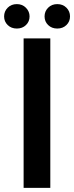

<svg xmlns="http://www.w3.org/2000/svg" viewBox="-51 -915 361 935"><path d="M64 -728H194V0H64ZM31 -776Q4 -776 -13.5 -793Q-31 -810 -31 -835Q-31 -860 -13.5 -877.5Q4 -895 31 -895Q58 -895 75.5 -877Q93 -859 93 -835Q93 -810 75.5 -793Q58 -776 31 -776ZM228 -776Q201 -776 183.5 -793Q166 -810 166 -835Q166 -860 183.5 -877.5Q201 -895 228 -895Q255 -895 272.5 -877.5Q290 -860 290 -835Q290 -810 272.5 -793Q255 -776 228 -776Z"/></svg>

Font: Murecho Thin Medium
Style: Regular
Weight: 500
Version: Version 1.010